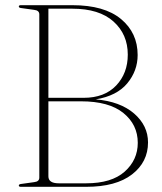

<svg xmlns="http://www.w3.org/2000/svg" viewBox="-20 -720 626 740"><path d="M550.5 -171Q550.5 -95.5 488.8 -47.8Q427 0 312.5 0H60.5Q52.5 0 52.5 -5Q52.5 -10 61.5 -11L111.5 -18Q131.5 -20 131.5 -35.5V-664.5Q131.5 -680 111.5 -682L61.5 -689Q52.5 -690 52.5 -695Q52.5 -700 60.5 -700H259Q382 -700 446.2 -646.8Q510.5 -593.5 510.5 -508Q510.5 -447 470.5 -398.8Q430.5 -350.5 349 -337Q443 -329 496.8 -282.5Q550.5 -236 550.5 -171ZM259 -686.5H166.5V-343H302.5Q382.5 -343 427.5 -390.2Q472.5 -437.5 472.5 -509.5Q472.5 -587.5 417.5 -637Q362.5 -686.5 259 -686.5ZM292.5 -329.5H166.5V-40.5Q166.5 -13.5 206.5 -13.5H312Q410 -13.5 460.5 -58.5Q511 -103.5 511 -169.5Q511 -239.5 455.5 -284.5Q400 -329.5 292.5 -329.5Z"/></svg>

Font: Fraunces 72pt Thin
Style: Regular
Weight: 100
Version: Version 1.000;[b76b70a41]